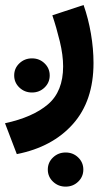

<svg xmlns="http://www.w3.org/2000/svg" viewBox="-42 -334 425 747"><path d="M144 325.7Q144 297.9 164.3 278.6Q184.6 259.3 213.4 259.3Q242.2 259.3 262.2 278.6Q282.2 297.9 282.2 325.7Q282.2 353.5 262.2 372.8Q242.2 392.1 213.4 392.1Q184.6 392.1 164.3 372.8Q144 353.5 144 325.7ZM13.2 -40.5Q13.2 -68.4 33.4 -87.6Q53.7 -106.9 82.5 -106.9Q111.3 -106.9 131.3 -87.6Q151.4 -68.4 151.4 -40.5Q151.4 -12.7 131.3 6.6Q111.3 25.9 82.5 25.9Q53.7 25.9 33.4 6.6Q13.2 -12.7 13.2 -40.5ZM23.4 265.6 -22.5 145.5Q85.9 122.1 144.8 71.8Q203.6 21.5 203.6 -75.7Q203.6 -119.6 190.7 -173.1Q177.7 -226.6 161.6 -274.4L283.2 -314.5Q301.8 -261.7 311.8 -202.9Q321.8 -144 321.8 -88.9Q321.8 58.6 241.9 148.4Q162.1 238.3 23.4 265.6Z"/></svg>

Font: Vazirmatn RD FD
Style: Bold
Weight: 700
Designer: Saber Rastikerdar
Foundry: Saber Rastikerdar
Version: Version 33.003